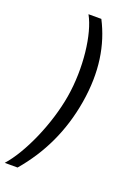

<svg xmlns="http://www.w3.org/2000/svg" viewBox="-192 -825 724 1037"><g transform="rotate(20 169.5 -306.5)"><path d="M261.4 -306.8C291.2 -485.8 267 -634.9 201.7 -761.4H127.8C180.4 -667.6 203.1 -475.9 174.7 -306.8C146.3 -137.8 61.1 54 -22.7 147.7H51.1C159.1 21.3 231.5 -127.8 261.4 -306.8Z"/></g></svg>

Font: Margiela Sans
Style: Italic
Weight: 400
Italic angle: -9.39999°
Designer: Stefan Endress, Andreas Faust
Version: Version 1.100;FEAKit 1.0